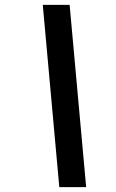

<svg xmlns="http://www.w3.org/2000/svg" viewBox="-20 -770 476 790"><path d="M334.5 0H224L156 -750H266.5Z"/></svg>

Font: Russisch Sans SemiBold
Style: Italic
Weight: 600
Width: 4
Italic angle: -10°
Designer: Michael Sharanda (font) & Cristiano Sobral (main changes)
Foundry: Michael Sharanda
Version: Version 2.00;September 8, 2020;FontCreator 13.0.0.2681 64-bi